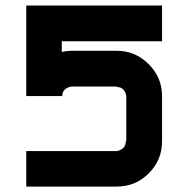

<svg xmlns="http://www.w3.org/2000/svg" viewBox="-20 -687 691 707"><path d="M410 -130.8Q423.3 -132.5 433.3 -141.7Q443.3 -150.8 443.3 -166.7H445V-333.3Q443.3 -346.7 434.6 -356.7Q425.8 -366.7 410 -366.7V-368.3H243.3Q230 -366.7 219.6 -357.9Q209.2 -349.2 209.2 -333.3H76.7V-666.7H576.7V-535H207.5V-495.8Q225 -500 243.3 -500H410Q478.3 -500 527.5 -450.8Q576.7 -401.7 576.7 -333.3V-166.7Q576.7 -97.5 527.9 -48.8Q479.2 0 410 0H76.7V-130.8Z"/></svg>

Font: 0xA000-Squareish
Style: Squareish-Bold
Weight: 700
Version: Version 0.1